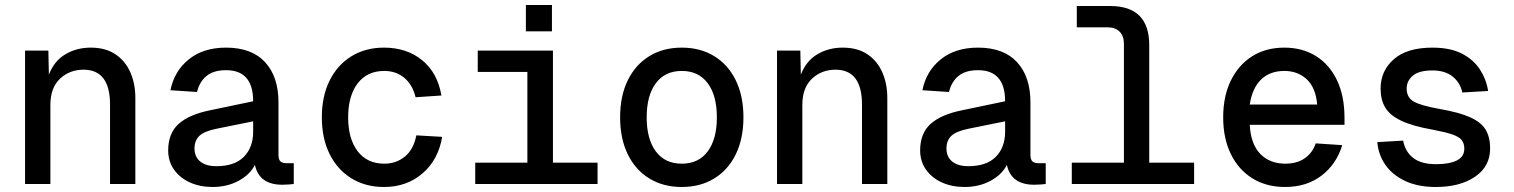

<svg xmlns="http://www.w3.org/2000/svg" viewBox="-20 -734 6040 766"><path d="M80 0V-532H173L175 -436Q196 -491 241 -517.5Q286 -544 342 -544Q401 -544 440.5 -517.5Q480 -491 500 -445.5Q520 -400 520 -343V0H419V-317Q419 -456 313 -456Q258 -456 219.5 -420Q181 -384 181 -315V0Z M828 12Q778 12 738 -6Q698 -24 674.5 -57Q651 -90 651 -134Q651 -202 692.5 -239.5Q734 -277 818 -294L990 -330Q990 -454 882 -454Q832 -454 804 -431Q776 -408 766 -367L660 -374Q675 -450 733 -497Q791 -544 882 -544Q984 -544 1037.5 -486Q1091 -428 1091 -326V-116Q1091 -98 1098.5 -90.5Q1106 -83 1122 -83H1152V0Q1146 1 1132.5 2Q1119 3 1106 3Q1014 3 997 -76Q977 -37 931.5 -12.5Q886 12 828 12ZM843 -71Q916 -71 953 -108.5Q990 -146 990 -209V-250L842 -220Q794 -210 775 -191.5Q756 -173 756 -142Q756 -108 779 -89.5Q802 -71 843 -71Z M1512 12Q1438 12 1382 -22.5Q1326 -57 1295 -119.5Q1264 -182 1264 -266Q1264 -350 1295 -412.5Q1326 -475 1382 -509.5Q1438 -544 1512 -544Q1603 -544 1664.5 -493.5Q1726 -443 1741 -353L1638 -346Q1626 -396 1593 -423.5Q1560 -451 1513 -451Q1445 -451 1407 -401.5Q1369 -352 1369 -266Q1369 -180 1407 -130.5Q1445 -81 1513 -81Q1561 -81 1595.5 -109.5Q1630 -138 1641 -194L1744 -188Q1729 -97 1666 -42.5Q1603 12 1512 12Z M1876 0V-85H2084V-447H1886V-532H2186V-85H2364V0ZM2078 -609V-714H2182V-609Z M2700 12Q2626 12 2570.5 -22Q2515 -56 2484.5 -118.5Q2454 -181 2454 -266Q2454 -351 2484.5 -413.5Q2515 -476 2570.5 -510Q2626 -544 2700 -544Q2774 -544 2829.5 -510Q2885 -476 2915.5 -413.5Q2946 -351 2946 -266Q2946 -181 2915.5 -118.5Q2885 -56 2829.5 -22Q2774 12 2700 12ZM2700 -81Q2767 -81 2803.5 -130Q2840 -179 2840 -266Q2840 -353 2803.5 -402Q2767 -451 2700 -451Q2633 -451 2596.5 -402Q2560 -353 2560 -266Q2560 -179 2596.5 -130Q2633 -81 2700 -81Z M3080 0V-532H3173L3175 -436Q3196 -491 3241 -517.5Q3286 -544 3342 -544Q3401 -544 3440.5 -517.5Q3480 -491 3500 -445.5Q3520 -400 3520 -343V0H3419V-317Q3419 -456 3313 -456Q3258 -456 3219.5 -420Q3181 -384 3181 -315V0Z M3828 12Q3778 12 3738 -6Q3698 -24 3674.5 -57Q3651 -90 3651 -134Q3651 -202 3692.5 -239.5Q3734 -277 3818 -294L3990 -330Q3990 -454 3882 -454Q3832 -454 3804 -431Q3776 -408 3766 -367L3660 -374Q3675 -450 3733 -497Q3791 -544 3882 -544Q3984 -544 4037.5 -486Q4091 -428 4091 -326V-116Q4091 -98 4098.5 -90.5Q4106 -83 4122 -83H4152V0Q4146 1 4132.5 2Q4119 3 4106 3Q4014 3 3997 -76Q3977 -37 3931.5 -12.5Q3886 12 3828 12ZM3843 -71Q3916 -71 3953 -108.5Q3990 -146 3990 -209V-250L3842 -220Q3794 -210 3775 -191.5Q3756 -173 3756 -142Q3756 -108 3779 -89.5Q3802 -71 3843 -71Z M4256 0V-85H4464V-559Q4464 -590 4447 -607.5Q4430 -625 4398 -625H4276V-710H4409Q4565 -710 4565 -554V-85H4744V0Z M5107 12Q5032 12 4976.5 -22.5Q4921 -57 4890.5 -119.5Q4860 -182 4860 -266Q4860 -350 4890.5 -412.5Q4921 -475 4975.5 -509.5Q5030 -544 5104 -544Q5175 -544 5229 -511Q5283 -478 5313.5 -415Q5344 -352 5344 -264V-236H4966Q4970 -159 5008 -120Q5046 -81 5108 -81Q5155 -81 5186 -103Q5217 -125 5229 -162L5335 -155Q5312 -79 5252.5 -33.5Q5193 12 5107 12ZM4966 -317H5235Q5229 -385 5193 -418Q5157 -451 5104 -451Q5047 -451 5011.5 -417Q4976 -383 4966 -317Z M5708 12Q5637 12 5586 -12Q5535 -36 5507 -76.5Q5479 -117 5475 -167L5578 -173Q5586 -129 5618 -104Q5650 -79 5709 -79Q5763 -79 5792.5 -94Q5822 -109 5822 -141Q5822 -161 5812 -174.5Q5802 -188 5774.5 -197.5Q5747 -207 5694 -217Q5615 -231 5570 -252.5Q5525 -274 5506.5 -305Q5488 -336 5488 -381Q5488 -451 5540.5 -497.5Q5593 -544 5695 -544Q5766 -544 5812.5 -520Q5859 -496 5884.5 -456.5Q5910 -417 5917 -371L5814 -365Q5806 -404 5775.5 -428.5Q5745 -453 5695 -453Q5641 -453 5616.5 -432Q5592 -411 5592 -381Q5592 -345 5620 -329Q5648 -313 5720 -300Q5801 -286 5845.5 -266Q5890 -246 5907.5 -216Q5925 -186 5925 -142Q5925 -70 5865 -29Q5805 12 5708 12Z"/></svg>

Font: Geist Mono Medium
Style: Regular
Weight: 500
Monospace: yes
Designer: Basement.studio, Andrés Briganti, Mateo Zaragoza
Foundry: Basement.studio, Vercel, Andrés Briganti, Guido Ferreyra, Mateo Zaragoza
Version: Version 1.500; ttfautohint (v1.8.4.7-5d5b)